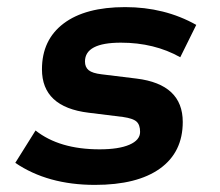

<svg xmlns="http://www.w3.org/2000/svg" viewBox="-20 -508 620 540"><path d="M247 12Q114 12 23 -50L80 -141Q147 -88 260 -88Q314 -88 344 -101Q374 -114 374 -137Q374 -157 364 -166Q354 -175 326 -179L229 -191Q98 -207 98 -313Q98 -396 159 -442Q220 -488 332 -488Q443 -488 532 -438L487 -347Q414 -388 320 -388Q219 -388 219 -335Q219 -319 229.5 -310.5Q240 -302 266 -299L364 -287Q494 -271 494 -165Q494 -80 430 -34Q366 12 247 12Z"/></svg>

Font: Sometype Mono
Style: Bold Italic
Weight: 700
Italic angle: -12°
Monospace: yes
Designer: Ryoichi Tsunekawa
Foundry: Dharma Type
Version: Version 1.000; ttfautohint (v1.8.3)